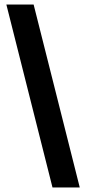

<svg xmlns="http://www.w3.org/2000/svg" viewBox="-20 -707 379 845"><path d="M128 -687 331 118H211L8 -687Z"/></svg>

Font: Grenze Gotisch Black
Style: Regular
Weight: 900
Designer: Renata Polastri
Foundry: Omnibus-Type
Version: Version 1.001